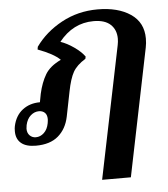

<svg xmlns="http://www.w3.org/2000/svg" viewBox="-74 -612 738 845"><g transform="rotate(-5 295.0 -189.5)"><path d="M463 -400Q466 -415 466 -428Q466 -467 441 -490.5Q416 -514 366 -514Q275 -514 213 -436Q242 -426 272 -405Q302 -384 318 -362L316 -352Q277 -328 261 -299.5Q245 -271 234 -215L212 -105Q201 -52 165 -21Q129 10 66 10Q23 10 1 -8.5Q-21 -27 -21 -61Q-21 -76 -19 -84Q-9 -130 23 -154.5Q55 -179 100 -179L107 -216Q118 -265 138.5 -299.5Q159 -334 208 -357Q180 -385 110 -411L112 -423Q156 -485 228.5 -524.5Q301 -564 388 -564Q478 -564 533.5 -526.5Q589 -489 589 -418Q589 -397 585 -378L470 185H343ZM126 -84Q128 -96 128 -102Q128 -121 118 -130.5Q108 -140 92 -140Q72 -140 55.5 -125.5Q39 -111 33 -84Q31 -72 31 -68Q31 -49 42 -38Q53 -27 69 -27Q89 -27 105 -42Q121 -57 126 -84Z"/></g></svg>

Font: Trirong SemiBold
Style: Italic
Weight: 600
Italic angle: -12°
Designer: Katatrad Team
Foundry: CadsonDemak
Version: Version 1.001